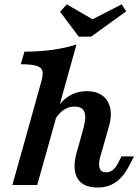

<svg xmlns="http://www.w3.org/2000/svg" viewBox="-20 -844 634 876"><path d="M74.7 -550.8 91.6 -608.1Q162.7 -608.9 221.1 -616.9Q279.5 -625 328.9 -641.1L208.3 -208.2H94.9L169.5 -475.8Q177.6 -505.6 173.3 -521.2Q169.1 -536.7 146.5 -543.7Q123.9 -550.8 74.7 -550.8ZM94.9 -208.2H208.3L149.8 0H36.4ZM319.7 -357.8Q293.5 -357.8 271.1 -342.9Q248.7 -328 230.8 -298.2L226.5 -328.3Q252.9 -378 290.6 -403Q328.2 -428 376.4 -428Q419.8 -428 447.3 -407.7Q474.8 -387.5 482.8 -350.9Q490.8 -314.3 477.1 -267.6L460.3 -208.2H346.8L362.3 -265.4Q374.7 -311.8 364.2 -334.8Q353.8 -357.8 319.7 -357.8ZM463.9 -57.8Q480.9 -57.8 494.1 -67.8Q507.3 -77.8 517.8 -98.3L534.1 -130.3H591.3L570.6 -90Q543.3 -37 508.1 -12.7Q473 11.6 425.6 11.6Q357.2 11.6 333.3 -30.6Q309.4 -72.8 329.2 -146.7L346.8 -208.2H460.3L437.6 -129.7Q428.3 -95.5 434.6 -76.6Q440.9 -57.8 463.9 -57.8ZM555.7 -792.2 395.7 -676.7H339.2L254 -790.5L284.6 -824.2L428.3 -741L359.6 -734.2L535.2 -824.2Z"/></svg>

Font: Playfair Micro SmCond SmLight
Style: Italic
Weight: 360
Width: 4
Italic angle: -15.6°
Designer: Claus Eggers Sørensen
Foundry: Claus Eggers Sørensen
Version: Version 2.203;Glyphs 3.3 (3326)